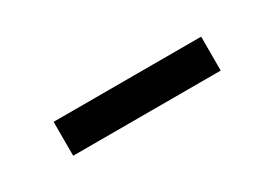

<svg xmlns="http://www.w3.org/2000/svg" viewBox="-12 -881 549 385"><g transform="rotate(-30 263.0 -688.0)"><path d="M433.9 -727.3V-648.8H92.3V-727.3Z"/></g></svg>

Font: Inter P Semi Bold
Style: Regular
Weight: 600
Designer: Rasmus Andersson
Foundry: rsms
Version: Version 3.018;git-588b23468